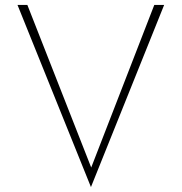

<svg xmlns="http://www.w3.org/2000/svg" viewBox="-20 -726 737 779"><path d="M91 -706 360 -21 341 -23 606 -706H646L349 33L51 -706Z"/></svg>

Font: Josefin Sans ExtraLight
Style: Regular
Weight: 250
Designer: Santiago Orozco
Foundry: Typemade
Version: Version 2.000